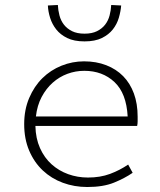

<svg xmlns="http://www.w3.org/2000/svg" viewBox="-20 -738 640 770"><path d="M330 12Q278 12 232 -5Q186 -22 151.5 -54.5Q117 -87 97 -134Q77 -181 77 -240Q77 -298 97 -345Q117 -392 150 -424.5Q183 -457 226.5 -474.5Q270 -492 317 -492Q366 -492 406 -476.5Q446 -461 474 -432.5Q502 -404 517 -363Q532 -322 532 -270Q532 -261 532 -251.5Q532 -242 530 -233H122Q123 -183 140.5 -144Q158 -105 187 -79Q216 -53 253.5 -39.5Q291 -26 333 -26Q382 -26 421 -40.5Q460 -55 494 -78L512 -45Q480 -23 437 -5.5Q394 12 330 12ZM318 -454Q283 -454 250.5 -442Q218 -430 191.5 -406.5Q165 -383 147 -349Q129 -315 124 -271H492Q487 -364 439 -409Q391 -454 318 -454ZM319 -572Q277 -572 249.5 -585.5Q222 -599 205.5 -620Q189 -641 181 -666.5Q173 -692 172 -716L212 -718Q213 -697 218.5 -676Q224 -655 236.5 -639Q249 -623 269 -613Q289 -603 319 -603Q349 -603 369 -613Q389 -623 401.5 -639Q414 -655 419.5 -676Q425 -697 426 -718L466 -716Q464 -692 456.5 -666.5Q449 -641 432.5 -620Q416 -599 388.5 -585.5Q361 -572 319 -572Z"/></svg>

Font: Source Code Pro Light
Style: Regular
Weight: 300
Monospace: yes
Designer: Paul D. Hunt, Teo Tuominen
Foundry: Adobe Systems Incorporated
Version: Version 2.030;PS 1.000;hotconv 16.6.51;makeotf.lib2.5.65220